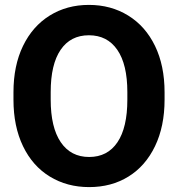

<svg xmlns="http://www.w3.org/2000/svg" viewBox="-20 -754 727 784"><path d="M344 10Q254 10 183.5 -33Q113 -76 74 -157Q35 -238 35 -347V-377Q35 -486 74 -566.5Q113 -647 183 -690.5Q253 -734 343 -734Q433 -734 503.5 -690.5Q574 -647 613 -566.5Q652 -486 652 -377V-347Q652 -238 613 -157Q574 -76 504.5 -33Q435 10 344 10ZM343 -610Q268 -610 227.5 -550.5Q187 -491 187 -378V-347Q187 -234 228 -173.5Q269 -113 344 -113Q419 -113 459.5 -173Q500 -233 500 -347V-378Q500 -491 459 -550.5Q418 -610 343 -610Z"/></svg>

Font: Freesentation 8 ExtraBold
Style: Regular
Weight: 800
Designer: glyphs from Roboto by Christian Robertson / Hangul glyphs from Noto Sans CJK(Source Han Sans) by Jang Soo-young and Kang
Foundry: PT&
Version: Version 2.001